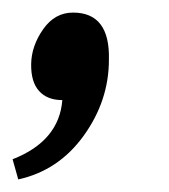

<svg xmlns="http://www.w3.org/2000/svg" viewBox="-44 -149 268 305"><path d="M72 -129Q131 -129 129 -54Q129 11 89 66.5Q49 122 -15 136L-24 104Q50 75 55 10Q31 10 18 -4.5Q5 -19 5.5 -47.5Q6 -76 24.5 -102.5Q43 -129 72 -129Z"/></svg>

Font: Andada
Style: Italic
Weight: 400
Italic angle: -8.29999°
Designer: Carolina Giovagnoli
Foundry: Carolina Giovagnoli
Version: Version 1.003